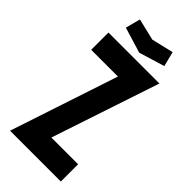

<svg xmlns="http://www.w3.org/2000/svg" viewBox="-271 -921 975 975"><g transform="rotate(45 216.5 -433.0)"><path d="M33 0H397V-124H205L399 -706H33V-582H225L33 -3ZM216 -744 354 -786 334 -866 216 -838 99 -866 78 -786Z"/></g></svg>

Font: Lineal
Style: Bold
Weight: 700
Designer: Created by Frank Adebiaye with contributions from Anton Moglia & Ariel Martín Pérez
Created by Frank ADEBIAYE with FontF
Foundry: Velvetyne Type Foundry
Version: Version 2.000;Glyphs 3.2 (3227)